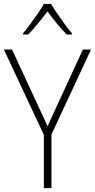

<svg xmlns="http://www.w3.org/2000/svg" viewBox="-20 -969 489 989"><path d="M225 -319 407 -714H449L245 -276V0H206V-274L0 -714H42ZM243 -949Q256 -927 275.5 -898.5Q295 -870 315 -842.5Q335 -815 350 -798V-791H324Q299 -816 272.5 -848.5Q246 -881 225 -910Q203 -882 176.5 -849Q150 -816 125 -791H99V-798Q115 -817 135.5 -844.5Q156 -872 175 -899.5Q194 -927 206 -949Z"/></svg>

Font: Noto Sans Gujarati SemiCondensed ExtraLight
Style: Regular
Weight: 200
Width: 4
Designer: Jelle Bosma - Monotype Design Team, Universal Thirst
Foundry: Monotype Imaging Inc.
Version: Version 2.106; ttfautohint (v1.8.4.7-5d5b)